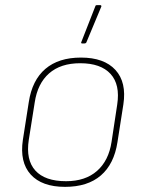

<svg xmlns="http://www.w3.org/2000/svg" viewBox="-20 -715 552 747"><path d="M233 12Q143 12 99.5 -36Q56 -84 69 -171L92 -318Q105 -403 156.5 -447Q208 -491 295 -491Q385 -491 429 -443Q473 -395 460 -309L437 -162Q424 -77 372.5 -32.5Q321 12 233 12ZM237 -10Q312 -10 357.5 -50Q403 -90 414 -163L436 -308Q448 -386 410 -427.5Q372 -469 292 -469Q216 -469 171 -429.5Q126 -390 115 -316L92 -171Q80 -93 117.5 -51.5Q155 -10 237 -10ZM299 -546Q297 -546 296 -547.5Q295 -549 297 -553L351 -691Q352 -694 353.5 -694.5Q355 -695 357 -695H370Q373 -695 374 -693Q375 -691 374 -689L316 -550Q314 -546 309 -546Z"/></svg>

Font: Sofia Sans Thin
Style: Italic
Weight: 250
Italic angle: -9°
Version: Version 4.100-B